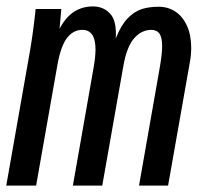

<svg xmlns="http://www.w3.org/2000/svg" viewBox="-20 -578 640 598"><path d="M91 -550H171L165.5 -488.5Q185 -525 210.8 -541.5Q236.5 -558 269.5 -558Q302 -558 323 -535.5Q344 -513 340.5 -458Q356.5 -499 377.5 -520.8Q398.5 -542.5 421.8 -549.8Q445 -557 474 -557Q503 -557 526 -542Q549 -527 562.2 -498Q575.5 -469 575.5 -429.5Q575.5 -406.5 571.5 -385L503.5 0H413L478 -370Q485 -411 485 -434.5Q485 -461 476.8 -473Q468.5 -485 451 -485Q421 -485 398 -459Q375 -433 364.5 -374L298.5 0H207L272 -370Q277.5 -403 277.5 -423.5Q277.5 -485 236.5 -485Q208 -485 188.5 -459.5Q169 -434 158.5 -374L92.5 0H-0.5L74 -423Q83.5 -478.5 91 -550Z"/></svg>

Font: JuliaMono
Style: Italic
Weight: 400
Italic angle: -9°
Monospace: yes
Designer: cormullion
Foundry: corm
Version: Version 0.057; ttfautohint (v1.8.4)